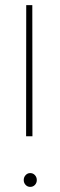

<svg xmlns="http://www.w3.org/2000/svg" viewBox="-20 -731 235 754"><path d="M107.4 -195.8H82.5L83 -710.9H106.9ZM98.6 -51.3Q109.9 -51.3 117.2 -43.2Q124.5 -35.2 124.5 -23.9Q124.5 -12.7 117.2 -4.9Q109.9 2.9 98.6 2.9Q87.9 2.9 80.6 -4.9Q73.2 -12.7 73.2 -23.9Q73.2 -35.2 80.6 -43.2Q87.9 -51.3 98.6 -51.3Z"/></svg>

Font: Robert Sans Thin
Style: Regular
Weight: 100
Designer: Christian Robertson (extended by Adam Twardoch)
Foundry: Google
Version: Version 12.135;April 2, 2019;FontCreator 11.5.0.2425 64-bit;